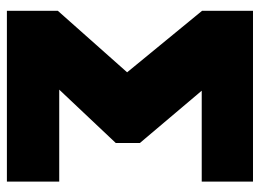

<svg xmlns="http://www.w3.org/2000/svg" viewBox="-116 -620 736 543"><g transform="rotate(90 251.5 -348.0)"><path d="M493 0H10V-144L184 -340L10 -552V-696H493V-551H236L384 -376V-308L233 -148H493Z"/></g></svg>

Font: Trujillo Black
Style: Regular
Weight: 900
Designer: Fira Sans original fonts by bBox Type GmbH, Carrois Corporate GbR, & Edenspiekermann AG / Changes by Cristiano Sobral
Foundry: Fira Sans original fonts by bBox Type GmbH, Carrois Corporate GbR, & Edenspiekermann AG / Changes by Cristiano Sobral
Version: Version 4.301;July 28, 2020;FontCreator 13.0.0.2655 64-bit